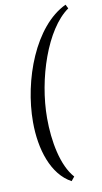

<svg xmlns="http://www.w3.org/2000/svg" viewBox="-102 -829 548 1029"><g transform="rotate(-10 172.0 -314.5)"><path d="M344 -761 333 -783C155 -699 52 -422 52 -193C52 -45 97 98 201 154L219 132C155 61 130 -75 130 -201C130 -414 216 -672 344 -761Z"/></g></svg>

Font: Temporarium
Style: Italic
Weight: 400
Italic angle: -7°
Version: Version 1.1